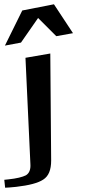

<svg xmlns="http://www.w3.org/2000/svg" viewBox="-173 -672 440 897"><path d="M62 -422 -54 -402 -31 94C-29 121 -37 138 -52 147C-68 155 -95 162 -134 166C-142 167 -149 168 -153 168L-149 205C-138 205 -121 203 -98 201C-37 194 5 183 29 167C54 151 66 122 66 78ZM-150 -459 -75 -473 5 -588 90 -503 168 -517 79 -652 -69 -623Z"/></svg>

Font: Gamestation Warped
Style: Regular
Weight: 400
Designer: Jonas Hecksher
Foundry: Jonas Hecksher, Playtypeª, e-types AS
Version: Version 1.003